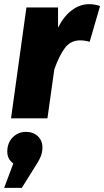

<svg xmlns="http://www.w3.org/2000/svg" viewBox="-39 -569 501 923"><path d="M442 -540 392 -368Q368 -375 346 -375Q301 -375 273.5 -339Q246 -303 222 -235L189 0H14L88 -533H240V-436Q267 -490 306 -519.5Q345 -549 389 -549Q417 -549 442 -540ZM165 140Q165 164 156 185Q147 206 126 238L66 334H-19L25 217Q-4 196 -4 160Q-4 118 22 91.5Q48 65 86 65Q121 65 143 86Q165 107 165 140Z"/></svg>

Font: Trujillo ExtraBold
Style: Italic
Weight: 800
Italic angle: -8°
Designer: Fira Sans original fonts by bBox Type GmbH, Carrois Corporate GbR, & Edenspiekermann AG / Changes by Cristiano Sobral
Foundry: Fira Sans original fonts by bBox Type GmbH, Carrois Corporate GbR, & Edenspiekermann AG / Changes by Cristiano Sobral
Version: Version 4.301;July 28, 2020;FontCreator 13.0.0.2655 64-bit